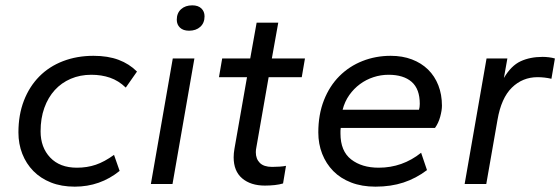

<svg xmlns="http://www.w3.org/2000/svg" viewBox="-20 -689 2098 719"><path d="M260 10Q210 10 171 -5.5Q132 -21 105 -48.5Q78 -76 63.5 -113Q49 -150 49 -193Q49 -259 69.5 -312Q90 -365 127 -402.5Q164 -440 216 -460Q268 -480 330 -480Q384 -480 424 -465Q464 -450 493 -421L451 -361Q424 -387 392 -398Q360 -409 322 -409Q280 -409 245 -394Q210 -379 185 -351.5Q160 -324 146 -285Q132 -246 132 -197Q132 -137 168 -99Q204 -61 268 -61Q306 -61 338.5 -72Q371 -83 407 -109L428 -49Q355 10 260 10Z M545 0 627 -470H708L626 0ZM688 -574Q666 -574 654 -585.5Q642 -597 642 -615Q642 -640 658 -654.5Q674 -669 700 -669Q722 -669 734 -657.5Q746 -646 746 -628Q746 -603 730 -588.5Q714 -574 688 -574Z M972 6Q919 6 887 -21Q855 -48 855 -100Q855 -115 858 -132L905 -400H800L812 -470H917L941 -604H1022L998 -470H1122L1110 -400H986L940 -137Q939 -132 938.5 -128Q938 -124 938 -119Q938 -94 953 -79Q968 -64 999 -64Q1012 -64 1027 -65Q1042 -66 1051 -68L1040 -2Q1027 2 1009 4Q991 6 972 6Z M1386 10Q1335 10 1295 -5.5Q1255 -21 1228 -48.5Q1201 -76 1186.5 -113Q1172 -150 1172 -193Q1172 -260 1193 -313.5Q1214 -367 1251 -404Q1288 -441 1337.5 -460.5Q1387 -480 1443 -480Q1487 -480 1522.5 -466.5Q1558 -453 1583 -428.5Q1608 -404 1621.5 -369.5Q1635 -335 1635 -293Q1635 -276 1628.5 -252Q1622 -228 1609 -210H1256Q1255 -205 1255 -199.5Q1255 -194 1255 -189Q1255 -123 1295 -92Q1335 -61 1398 -61Q1487 -61 1557 -117L1579 -52Q1538 -21 1491 -5.5Q1444 10 1386 10ZM1435 -409Q1406 -409 1378.5 -400Q1351 -391 1328 -374Q1305 -357 1288 -333Q1271 -309 1263 -278H1549Q1552 -287 1552 -300Q1552 -356 1521.5 -382.5Q1491 -409 1435 -409Z M1720 0 1802 -470H1880L1867 -397Q1894 -443 1929.5 -459.5Q1965 -476 2012 -476Q2023 -476 2035.5 -474.5Q2048 -473 2058 -470L2045 -394Q2019 -400 1993 -400Q1937 -400 1897 -361Q1857 -322 1843 -240L1801 0Z"/></svg>

Font: Celebes
Style: Italic
Weight: 400
Italic angle: -10°
Designer: Anugrah Pasau
Foundry: Lafontype
Version: Version 1.000; ttfautohint (v1.8.4)